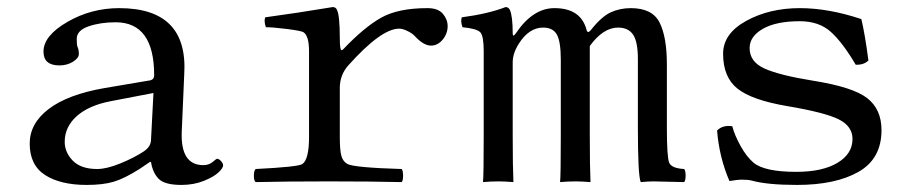

<svg xmlns="http://www.w3.org/2000/svg" viewBox="-20 -513 2600 543"><path d="M414 -250 294 -227Q231 -215 197 -184.5Q163 -154 163 -112Q163 -82 186 -58.5Q209 -35 255 -35Q281 -35 319.5 -50.5Q358 -66 387 -85Q406 -98 407 -116ZM407 -55H404L376 -36Q332 -8 301.5 1Q271 10 225 10Q151 10 107.5 -18Q64 -46 64 -107Q64 -164 118 -205Q172 -246 276 -264L406 -286Q416 -289 416 -300Q416 -450 307 -450Q264 -450 230.5 -438.5Q197 -427 197 -403Q197 -387 199 -381Q203 -373 203 -360Q203 -349 186.5 -338.5Q170 -328 148 -328Q103 -328 103 -367Q103 -412 170.5 -451Q238 -490 317 -490Q513 -490 501 -302L494 -141Q490 -46 555 -46Q571 -46 581.5 -55Q592 -64 594 -64Q599 -64 605 -57.5Q611 -51 611 -45Q611 -38 598 -25.5Q585 -13 556.5 -1.5Q528 10 493 10Q446 10 429 -7Q412 -24 407 -55Z M941 -406Q941 -371 946 -371Q948 -371 951 -374Q1010 -436 1058 -463Q1106 -490 1189 -490Q1219 -490 1232.5 -474Q1246 -458 1246 -439Q1246 -418 1232 -401Q1218 -384 1199 -384Q1178 -384 1153 -411Q1147 -418 1133 -425Q1119 -432 1109 -432Q1058 -432 965 -328Q941 -301 941 -264V-126Q941 -88 945.5 -72Q950 -56 963 -49Q983 -39 1116 -35Q1120 -30 1120 -16Q1120 -2 1116 2Q1030 0 910 0Q787 0 703 2Q698 -2 698 -16Q698 -30 703 -35Q823 -41 835 -49Q854 -62 854 -126V-368Q854 -412 838 -422Q831 -426 791.5 -431Q752 -436 732 -436Q726 -453 730 -464Q819 -476 921 -493Q930 -493 933 -485Q941 -469 941 -406Z M1430 -132Q1430 -41 1432 2Q1407 0 1391 0Q1367 0 1346 2Q1348 -17 1348 -132V-368Q1348 -411 1338.5 -421.5Q1329 -432 1288 -436Q1282 -453 1286 -464Q1361 -474 1410 -493Q1418 -493 1422 -485Q1430 -467 1430 -419Q1430 -406 1439 -419Q1487 -490 1548 -490Q1623 -490 1639 -428Q1642 -417 1651 -428Q1681 -466 1707 -478Q1733 -490 1764 -490Q1825 -490 1845.5 -449Q1866 -408 1866 -331V-152Q1866 -69 1872.5 -53Q1879 -37 1915 -35Q1919 -30 1919 -16.5Q1919 -3 1915 2Q1829 0 1828 0Q1814 0 1792 2Q1784 -17 1784 -152V-346Q1784 -395 1770.5 -415Q1757 -435 1728 -435Q1686 -435 1648 -383V-132Q1648 -41 1650 2Q1625 0 1609 0Q1585 0 1564 2Q1566 -17 1566 -132V-344Q1566 -395 1555 -415Q1544 -435 1516 -435Q1476 -435 1447 -389Q1430 -362 1430 -337Z M2008 -144Q2024 -160 2051 -156Q2057 -132 2074 -101Q2091 -70 2111 -53Q2142 -27 2232 -27Q2306 -27 2348.5 -52.5Q2391 -78 2391 -120Q2391 -156 2352 -175.5Q2313 -195 2206 -213Q2106 -230 2065.5 -262.5Q2025 -295 2025 -361Q2025 -418 2090.5 -454Q2156 -490 2242 -490Q2323 -490 2416 -459Q2426 -418 2436 -342Q2423 -329 2400 -330Q2363 -393 2329.5 -423Q2296 -453 2242 -453Q2175 -453 2137.5 -431.5Q2100 -410 2100 -377Q2100 -338 2142.5 -319Q2185 -300 2278 -285Q2392 -267 2432.5 -235.5Q2473 -204 2473 -145Q2473 -64 2408 -27Q2343 10 2234 10Q2151 10 2107 -2Q2096 -5 2077 -5Q2067 -5 2043 -1Q2014 -68 2008 -144Z"/></svg>

Font: Linux Libertine Mono O
Style: Mono
Weight: 400
Designer: Philipp H. Poll
Foundry: Philipp H. Poll
Version: Version 5.1.7